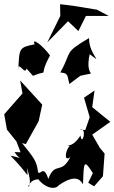

<svg xmlns="http://www.w3.org/2000/svg" viewBox="-35 -873 545 914"><path d="M338 -725 374 -797H483L426 -827L309 -846L251 -853L252 -797L190 -671L289 -772ZM347 -512C444 -536 365 -493 392 -615C465 -560 387 -614 389 -692C265 -618 311 -633 252 -528C286 -524 285 -523 295 -473ZM122 -512C212 -549 139 -489 203 -609C165 -661 114 -696 130 -662C54 -647 57 -644 52 -537C48 -592 85 -510 91 -547ZM34 -149C61 -108 81 -119 15 -132C109 -36 99 -15 93 -74C128 27 85 23 105 6C127 -44 211 4 133 -46C152 6 219 42 246 8C335 -53 352 -6 360 4C364 -101 363 -119 407 -49L385 -3L413 14L455 -34L463 -142L441 -168L404 -232L490 -293L404 -363L415 -442L365 -408L392 -315L371 -254L345 -255C382 -271 356 -170 348 -228C306 -158 261 -188 296 -177C275 -156 269 -99 300 -126C256 -38 228 -108 195 -21C172 -93 156 -35 146 -54C140 -105 128 -120 70 -192L88 -187L149 -296L166 -375L61 -490L72 -428L-15 -329L-2 -256L43 -200L63 -148Z"/></svg>

Font: Charger Distortion
Style: 2
Weight: 400
Designer: Jasper
Foundry: Cannot Into Space Fonts
Version: Version 0.98